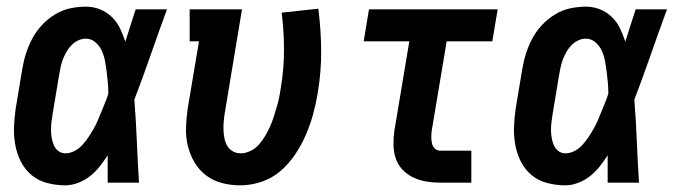

<svg xmlns="http://www.w3.org/2000/svg" viewBox="-20 -548 2040 576"><path d="M176 8Q148 8 121.5 1Q95 -6 75 -22.5Q55 -39 43 -62.5Q31 -86 26 -112.5Q21 -139 22 -166.5Q23 -194 27 -222L47 -342Q51 -366 58.5 -389Q66 -412 77.5 -433.5Q89 -455 106.5 -473.5Q124 -492 145.5 -505Q167 -518 190.5 -523Q214 -528 238 -528Q260 -528 280 -520Q300 -512 315.5 -497Q331 -482 340 -463Q349 -444 356 -423Q364 -448 371.5 -472Q379 -496 387 -520H481Q456 -452 432.5 -384.5Q409 -317 383 -249Q388 -187 390.5 -124.5Q393 -62 397 0H303Q303 -20 303 -40.5Q303 -61 303 -82Q292 -65 279 -48.5Q266 -32 250 -19.5Q234 -7 214.5 0.5Q195 8 176 8ZM176 -88Q190 -88 203.5 -95Q217 -102 227 -113Q237 -124 245 -136Q253 -148 260.5 -161Q268 -174 273.5 -187Q279 -200 284.5 -213.5Q290 -227 295.5 -240.5Q301 -254 305 -267Q305 -284 303.5 -300.5Q302 -317 300 -333Q298 -349 295 -365Q292 -381 285.5 -395.5Q279 -410 266.5 -421Q254 -432 237 -432Q226 -432 215 -427Q204 -422 195 -413Q186 -404 180 -393.5Q174 -383 169.5 -372Q165 -361 162.5 -349.5Q160 -338 158 -327L138 -207Q136 -195 134.5 -182.5Q133 -170 133 -158Q133 -146 135 -134.5Q137 -123 141.5 -112.5Q146 -102 155 -95Q164 -88 176 -88Z M701 8Q672 8 645.5 1Q619 -6 598 -22Q577 -38 563.5 -61Q550 -84 543.5 -110.5Q537 -137 538 -165.5Q539 -194 543 -222L577 -424H549V-520H706L654 -207Q652 -194 651 -181.5Q650 -169 650.5 -156.5Q651 -144 653.5 -132Q656 -120 662 -110Q668 -100 678.5 -94Q689 -88 702 -88Q716 -88 731 -95Q746 -102 756.5 -114Q767 -126 775 -139.5Q783 -153 789.5 -167Q796 -181 800.5 -195.5Q805 -210 809.5 -224.5Q814 -239 817 -253.5Q820 -268 822 -282Q832 -340 832 -397Q832 -454 825 -510L935 -522Q943 -460 943.5 -396.5Q944 -333 933 -268Q928 -237 919.5 -206Q911 -175 898 -144.5Q885 -114 866 -85.5Q847 -57 821.5 -35Q796 -13 764 -2.5Q732 8 701 8Z M1300 0Q1279 0 1258.5 -3.5Q1238 -7 1220 -15.5Q1202 -24 1188 -38.5Q1174 -53 1167.5 -72Q1161 -91 1160.5 -112Q1160 -133 1163 -155L1208 -424H1071L1087 -520H1473L1457 -424H1320L1275 -155Q1274 -145 1274 -135.5Q1274 -126 1276 -117.5Q1278 -109 1284.5 -102.5Q1291 -96 1301 -96H1394V0Z M1676 8Q1648 8 1621.5 1Q1595 -6 1575 -22.5Q1555 -39 1543 -62.5Q1531 -86 1526 -112.5Q1521 -139 1522 -166.5Q1523 -194 1527 -222L1547 -342Q1551 -366 1558.5 -389Q1566 -412 1577.5 -433.5Q1589 -455 1606.5 -473.5Q1624 -492 1645.5 -505Q1667 -518 1690.5 -523Q1714 -528 1738 -528Q1760 -528 1780 -520Q1800 -512 1815.5 -497Q1831 -482 1840 -463Q1849 -444 1856 -423Q1864 -448 1871.5 -472Q1879 -496 1887 -520H1981Q1956 -452 1932.5 -384.5Q1909 -317 1883 -249Q1888 -187 1890.5 -124.5Q1893 -62 1897 0H1803Q1803 -20 1803 -40.5Q1803 -61 1803 -82Q1792 -65 1779 -48.5Q1766 -32 1750 -19.5Q1734 -7 1714.5 0.5Q1695 8 1676 8ZM1676 -88Q1690 -88 1703.5 -95Q1717 -102 1727 -113Q1737 -124 1745 -136Q1753 -148 1760.5 -161Q1768 -174 1773.5 -187Q1779 -200 1784.5 -213.5Q1790 -227 1795.5 -240.5Q1801 -254 1805 -267Q1805 -284 1803.5 -300.5Q1802 -317 1800 -333Q1798 -349 1795 -365Q1792 -381 1785.5 -395.5Q1779 -410 1766.5 -421Q1754 -432 1737 -432Q1726 -432 1715 -427Q1704 -422 1695 -413Q1686 -404 1680 -393.5Q1674 -383 1669.5 -372Q1665 -361 1662.5 -349.5Q1660 -338 1658 -327L1638 -207Q1636 -195 1634.5 -182.5Q1633 -170 1633 -158Q1633 -146 1635 -134.5Q1637 -123 1641.5 -112.5Q1646 -102 1655 -95Q1664 -88 1676 -88Z"/></svg>

Font: Iosevka Curly Slab
Style: Bold Italic
Weight: 700
Italic angle: -9°
Monospace: yes
Designer: Belleve Invis
Foundry: Belleve Invis
Version: Version 22.1.2; ttfautohint (v1.8.4)